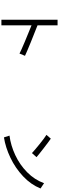

<svg xmlns="http://www.w3.org/2000/svg" viewBox="925 -1753 838 2728"><g transform="rotate(90 1344.0 -389.0)"><path d="M340 -418V10H260V-788H340V-503Q440 -465 583.5 -406Q727 -347 773 -325L741 -247Q700 -269 571.5 -323Q443 -377 340 -418Z M1932 -26 1907 -105Q2047 -123 2184 -187Q2321 -251 2427.5 -356Q2534 -461 2583 -596L2658 -546Q2603 -409 2485.5 -298.5Q2368 -188 2221 -118Q2074 -48 1932 -26ZM1896 -630 1950 -692Q1990 -665 2087 -590Q2184 -515 2213 -489L2155 -424Q2117 -460 2028 -532Q1939 -604 1896 -630Z"/></g></svg>

Font: Kakao Big Sans
Style: Regular
Weight: 400
Designer: Park Young-rak; Lee Sang-min; Kim Jung-jin; Min Bon; Park Min-gyu;
Foundry: Kakao Corporation
Version: Version 2.003